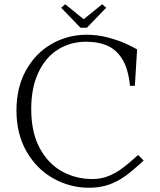

<svg xmlns="http://www.w3.org/2000/svg" viewBox="-20 -873 754 904"><path d="M57.5 -353Q57.5 -462 103 -543Q148.5 -624 224.2 -666.8Q300 -709.5 389 -709.5Q440.5 -709.5 489.8 -696Q539 -682.5 571.5 -667.8Q604 -653 625.5 -640.5L615 -469H592Q584.5 -545 558 -590.8Q531.5 -636.5 488.5 -656.5Q445.5 -676.5 384.5 -676.5Q312 -676.5 253.5 -640.2Q195 -604 161 -532.2Q127 -460.5 127 -359.5Q127 -248.5 167.8 -174.2Q208.5 -100 273.8 -65Q339 -30 414.5 -30Q455.5 -30 490.5 -44Q525.5 -58 556 -80.8Q586.5 -103.5 630.5 -143.5L656.5 -117Q606 -70.5 569.8 -44.2Q533.5 -18 492.2 -3.5Q451 11 399 11Q309.5 11 231.2 -32.8Q153 -76.5 105.2 -159.2Q57.5 -242 57.5 -353ZM359 -742.5 268 -836.5 287 -853 374 -782.5 461 -853 480 -836.5 389 -742.5Z"/></svg>

Font: Didactic
Style: Regular
Weight: 400
Designer: Tyler Finck
Foundry: Etcetera Type Co
Version: Version 3.007;FEAKit 1.0